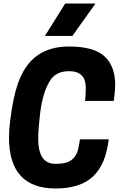

<svg xmlns="http://www.w3.org/2000/svg" viewBox="-20 -1057 690 1090"><path d="M522 -853ZM391 -853H235L350 -1037H522ZM295 13Q31 13 31 -277Q31 -322 38 -374Q54 -503 81 -581Q120 -692 192.5 -742.5Q265 -793 371 -793Q513 -793 573.5 -737Q634 -681 634 -574Q634 -545 626 -484H463Q467 -519 467 -558Q467 -653 372 -653Q291 -653 258 -589Q221 -525 207 -407Q197 -322 197 -269Q197 -127 294 -127Q342 -127 365 -137Q408 -154 423 -207Q429 -233 434 -266H597Q581 -124 508.5 -55.5Q436 13 295 13Z"/></svg>

Font: Tanohe Sans
Style: Bold Italic
Weight: 700
Designer: Village Type and Design LLC & Cristiano Sobral
Foundry: Cooper Hewitt Smithsonian Design Museum
Version: Version 1.00;September 29, 2021;FontCreator 13.0.0.2655 64-b